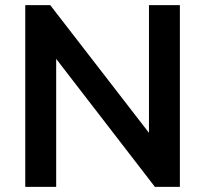

<svg xmlns="http://www.w3.org/2000/svg" viewBox="-20 -725 795 745"><path d="M78 0V-705H175L584 -176H558V-705H678V0H581L173 -529H198V0Z"/></svg>

Font: Mulish ExtraLight
Style: Bold
Weight: 700
Version: Version 3.603